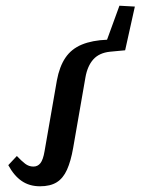

<svg xmlns="http://www.w3.org/2000/svg" viewBox="-20 -639 492 672"><path d="M120 13Q83 13 56 -5.5Q29 -24 9 -61L39 -93Q55 -76 68 -66Q81 -56 97 -56Q112 -56 121.5 -68Q131 -80 136 -110L179 -357Q188 -406 209 -437Q230 -468 266.5 -483Q303 -498 355 -500L392 -503L347 -479L398 -619L452 -616L418 -463L365 -458Q327 -454 306.5 -431Q286 -408 279 -368L236 -121Q228 -75 214.5 -45Q201 -15 178.5 -1Q156 13 120 13Z"/></svg>

Font: Source Serif 4 Medium
Style: Italic
Weight: 500
Italic angle: -12°
Designer: Frank Grießhammer
Foundry: Adobe Systems Incorporated
Version: Version 4.004;hotconv 1.0.116;makeotfexe 2.5.65601